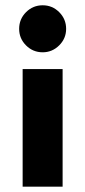

<svg xmlns="http://www.w3.org/2000/svg" viewBox="-20 -700 320 720"><path d="M51.8 -591.8Q51.8 -628.4 77.6 -654.3Q103.5 -680.2 140.1 -680.2Q176.3 -680.2 202.1 -654.3Q228 -628.4 228 -591.8Q228 -555.7 201.9 -529.8Q175.8 -503.9 140.1 -503.9Q103.5 -503.9 77.6 -529.8Q51.8 -555.7 51.8 -591.8ZM214.8 0H64.9V-440.9H214.8Z"/></svg>

Font: Glacial Indifference
Style: Bold
Weight: 700
Version: Version 1.001